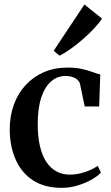

<svg xmlns="http://www.w3.org/2000/svg" viewBox="-20 -848 506 878"><path d="M262 11Q184 11 131.2 -23.2Q78.5 -57.5 51.8 -117.8Q25 -178 24.5 -255.5Q24.5 -317 43 -368.5Q61.5 -420 96.5 -458.2Q131.5 -496.5 180.2 -517.8Q229 -539 290 -539Q326.5 -539 355 -532.5Q383.5 -526 404.2 -518.2Q425 -510.5 438.5 -507.5L433.5 -361H367.5L346 -463.5Q344 -473 335.8 -481.5Q327.5 -490 313.2 -495.2Q299 -500.5 278.5 -500.5Q243 -500.5 214.5 -476.5Q186 -452.5 169.2 -403.5Q152.5 -354.5 152.5 -279.5Q152.5 -222 162.8 -179Q173 -136 192.2 -107.2Q211.5 -78.5 238.5 -64Q265.5 -49.5 298.5 -49.5Q323 -49.5 347.2 -55.2Q371.5 -61 392.2 -70.2Q413 -79.5 427 -89.5L441.5 -58.5Q426.5 -42.5 398.5 -26.5Q370.5 -10.5 335 0.2Q299.5 11 262 11ZM251.5 -594 225.5 -616 366 -827.5 446.5 -763Q433 -742 409.5 -717Q386 -692 358 -667.8Q330 -643.5 302.5 -624Q275 -604.5 253 -594Z"/></svg>

Font: Merriweather 96pt SemiBold
Style: Regular
Weight: 600
Version: Version 2.100